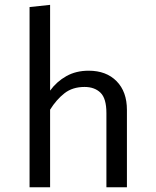

<svg xmlns="http://www.w3.org/2000/svg" viewBox="-20 -786 655 806"><path d="M104.1 0V-756.4L190.3 -765.6V-405.6Q217.9 -443.6 258.5 -466.4Q299 -489.2 352.3 -489.2Q426.2 -489.2 469.5 -445.1Q512.8 -401 512.8 -324.6V0H426.7V-311.3Q426.7 -372.8 401.8 -396.9Q376.9 -421 334.9 -421Q284.6 -421 250.8 -394.6Q216.9 -368.2 190.3 -325.6V0Z"/></svg>

Font: FiraCode Nerd Font
Style: Regular
Weight: 400
Designer: Carrois Corporate, Edenspiekermann AG, Nikita Prokopov
Foundry: Carrois Corporate, Edenspiekermann AG, Nikita Prokopov
Version: Version 6.002;Nerd Fonts 2.2.2